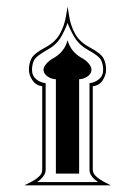

<svg xmlns="http://www.w3.org/2000/svg" viewBox="-20 -557 406 577"><path d="M313 0H53.2Q63.5 -5.4 75.2 -11.2Q86.9 -17.1 95.2 -24.9Q106.9 -33.7 106.9 -46.9V-305.7L113.3 -297.4Q89.8 -297.9 78.4 -314.5Q66.9 -331.1 66.9 -347.2Q66.9 -367.2 75 -382.1Q83 -397 117.2 -415Q146 -430.7 159.7 -454.8Q173.3 -479 178.2 -507.8L183.1 -537.1L188 -507.8Q192.4 -479 206.1 -454.8Q219.7 -430.7 249 -415Q282.7 -397 290.8 -382.1Q298.8 -367.2 298.8 -347.2Q298.8 -331.1 287.8 -314.5Q276.9 -297.9 252.4 -297.4L258.8 -305.7V-46.9Q258.8 -35.2 271 -24.9Q280.3 -17.1 291.3 -11.2Q302.2 -5.4 313 0ZM290 -347.2Q290 -362.3 284.4 -375.2Q278.8 -388.2 244.1 -407.2Q218.3 -421.4 204.3 -444.3Q190.4 -467.3 181.2 -492.7H184.6Q176.3 -467.3 162.4 -444.3Q148.4 -421.4 122.1 -407.2Q87.9 -388.2 82 -375.2Q76.2 -362.3 76.2 -347.2Q76.2 -329.1 88.9 -318.8Q101.6 -308.6 117.2 -307.1V-46.9Q117.2 -38.1 112.5 -30.8Q107.9 -23.4 102.1 -18.1Q99.1 -15.1 95 -12.2Q90.8 -9.3 87.9 -7.3L84 -9.8H282.7L279.8 -7.3Q274.9 -9.3 271.5 -12.2Q268.1 -15.1 264.2 -18.1Q257.8 -23.4 253.4 -30.8Q249 -38.1 249 -46.9V-307.1Q264.6 -308.6 277.3 -318.8Q290 -329.1 290 -347.2ZM254.9 -348.1Q254.9 -334.5 241 -325.9Q227.1 -317.4 212.4 -319.3L217.8 -326.7V-35.2H147.9V-326.7L153.3 -319.3Q138.7 -317.4 124.8 -325.9Q110.8 -334.5 110.8 -348.1Q110.8 -355 118.7 -364.7Q126.5 -374.5 143.1 -383.8Q157.2 -392.1 167.7 -405Q178.2 -418 183.1 -436Q192.9 -401.4 224.1 -383.8Q240.7 -374.5 247.8 -364.7Q254.9 -355 254.9 -348.1Z"/></svg>

Font: Lateef SemiBold
Style: Regular
Weight: 600
Designer: SIL International
Foundry: SIL International
Version: Version 4.200